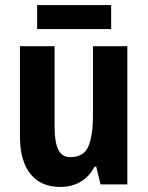

<svg xmlns="http://www.w3.org/2000/svg" viewBox="-20 -730 585 760"><path d="M484 -547V0H378L361 -70H354Q333 -30 298 -10Q263 10 219 10Q142 10 100.5 -41.5Q59 -93 59 -190V-547H196V-228Q196 -168 210.5 -138Q225 -108 258 -108Q312 -108 330 -151Q348 -194 348 -275V-547ZM420 -710V-615H127V-710Z"/></svg>

Font: Noto Sans Lao Condensed
Style: Bold
Weight: 700
Width: 3
Designer: Monotype Design Team
Foundry: Monotype Imaging Inc.
Version: Version 2.003; ttfautohint (v1.8.4.7-5d5b)